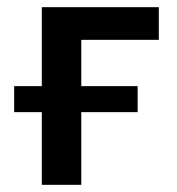

<svg xmlns="http://www.w3.org/2000/svg" viewBox="-20 -515 492 535"><path d="M96.5 0V-495H422.5V-404H206.5V0ZM19.5 -202.5V-275H363.5V-202.5Z"/></svg>

Font: Geologica Cursive
Style: Regular
Weight: 400
Designer: Sindre Bremnes, Frode Helland
Foundry: Monokrom Skriftforlag AS
Version: Version 1.010;gftools[0.9.28]